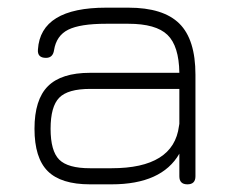

<svg xmlns="http://www.w3.org/2000/svg" viewBox="-20 -481 611 501"><path d="M215 0Q139 0 104.5 -34.5Q70 -69 70 -145Q70 -221 105 -256Q140 -291 215 -291H448Q447 -361 417 -390Q387 -419 315 -419H257Q189 -419 158 -403.5Q127 -388 121 -350Q118 -330 100 -330Q77 -330 79 -352Q86 -461 257 -461H315Q406 -461 448 -419.5Q490 -378 490 -286V-21Q490 0 469 0Q448 0 448 -21V-80Q402 0 271 0ZM271 -42Q433 -42 447 -152Q447 -153 447.5 -155Q448 -157 448 -158V-249H215Q157 -249 134.5 -226Q112 -203 112 -145Q112 -87 134.5 -64.5Q157 -42 215 -42Z"/></svg>

Font: Jura Light
Style: Regular
Weight: 300
Designer: Daniel Johnson, Alexei Vanyashin
Foundry: Daniel Johnson
Version: Version 5.103